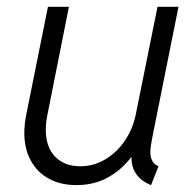

<svg xmlns="http://www.w3.org/2000/svg" viewBox="-20 -535 573 563"><path d="M51.3 -145.5Q51.3 -168.5 56.6 -196.8L120.6 -515.1H182.1L119.1 -198.7Q114.3 -175.8 114.3 -154.8Q114.3 -103.5 141.8 -75.4Q169.4 -47.4 215.3 -47.4Q254.9 -47.4 289.3 -68.1Q323.7 -88.9 346.7 -123.3Q369.6 -157.7 377.9 -198.2L441.9 -515.1H503.4L426.3 -130.4Q420.9 -103.5 420.9 -88.9Q420.9 -74.2 426.3 -63.7Q431.6 -53.2 444.8 -47.4L422.9 7.8Q393.6 -3.9 379.2 -25.1Q364.7 -46.4 365.7 -75.2Q336.4 -36.6 295.9 -14.4Q255.4 7.8 204.1 7.8Q158.7 7.8 124.3 -10.5Q89.8 -28.8 70.6 -63.5Q51.3 -98.1 51.3 -145.5Z"/></svg>

Font: Reddit Sans Fudge Light Italic
Style: Regular
Weight: 300
Italic angle: -11.25°
Designer: Stephen Hutchings
Version: Version 1.013